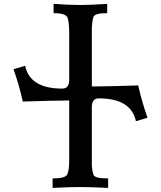

<svg xmlns="http://www.w3.org/2000/svg" viewBox="-20 -713 820 978"><path d="M530.8 244.1Q436.5 239.7 390.1 239.7Q335.9 239.7 248 244.1V195.8Q313 195.8 322.8 175.3Q332.5 154.8 332.5 104V-201.2Q248 -200.7 96.2 -195.8Q76.7 -282.7 48.8 -360.4L107.9 -377.9Q132.8 -261.7 297.4 -261.7Q330.1 -261.7 332.5 -301.3V-544.9Q332.5 -597.2 324.7 -621.6Q316.9 -646 252.9 -646V-693.4Q331.5 -687.5 390.1 -687.5Q441.4 -687.5 525.9 -693.4V-646Q462.4 -646 455.8 -626.2Q449.2 -606.4 447.8 -569.8V-272.5Q532.2 -272.9 684.1 -277.8Q703.6 -190.9 731.4 -113.3L672.4 -95.7Q647.5 -211.9 482.9 -211.9Q450.2 -211.9 447.8 -172.4V127.9Q449.7 163.1 457.5 179.4Q465.3 195.8 530.8 195.8Z"/></svg>

Font: Kelvinch
Style: Bold
Weight: 700
Designer: Paul James Miller
Foundry: High-Logic / Made with FontCreator
Version: Version 3.501;March 28, 2021;FontCreator 13.0.0.2683 64-bit